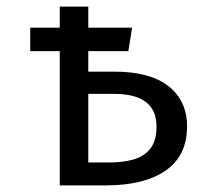

<svg xmlns="http://www.w3.org/2000/svg" viewBox="-20 -560 655 580"><path d="M160.5 0V-405.6H71.3V-476.4H160.5V-540H246.7V-476.4H379L367.7 -405.6H246.7V-343.6H325.6Q433.3 -343.6 489.2 -299.5Q545.1 -255.4 545.1 -177.9Q545.1 -89.7 480.5 -44.9Q415.9 0 300 0ZM246.7 -69.2H311.3Q350.3 -69.2 382.3 -77.9Q414.4 -86.7 433.6 -110.3Q452.8 -133.8 452.8 -177.9Q452.8 -276.4 324.6 -276.4H246.7Z"/></svg>

Font: FiraCode Nerd Font
Style: Regular
Weight: 400
Designer: Carrois Corporate, Edenspiekermann AG, Nikita Prokopov
Foundry: Carrois Corporate, Edenspiekermann AG, Nikita Prokopov
Version: Version 6.002;Nerd Fonts 2.1.0